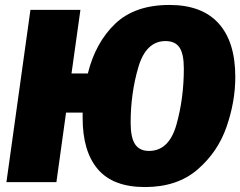

<svg xmlns="http://www.w3.org/2000/svg" viewBox="-20 -736 972 776"><path d="M931 -425Q931 -325 895.5 -223Q860 -121 778 -50.5Q696 20 566 20Q437 20 375.5 -52Q314 -124 314 -259V-281H247L208 0H6L103 -696H305L269 -439H335Q366 -564 445.5 -640Q525 -716 665 -716Q796 -716 863.5 -641.5Q931 -567 931 -425ZM723 -459Q723 -518 705.5 -544Q688 -570 649 -570Q570 -570 539 -464Q508 -358 508 -240Q508 -180 526 -153Q544 -126 582 -126Q663 -126 693 -232Q723 -338 723 -459Z"/></svg>

Font: FiraGO Heavy
Style: Italic
Weight: 900
Italic angle: -8°
Designer: bBox Type GmbH
Foundry: bBox Type GmbH
Version: Version 1.001